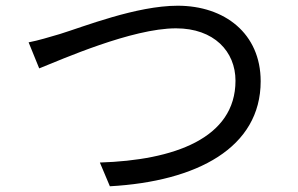

<svg xmlns="http://www.w3.org/2000/svg" viewBox="-20 -669 1040 671"><path d="M80 -521 117 -430C195 -461 441 -570 595 -570C728 -570 803 -489 803 -387C803 -185 587 -109 329 -101L364 -18C669 -35 891 -153 891 -385C891 -552 765 -649 601 -649C457 -649 273 -576 189 -550C151 -539 116 -528 80 -521Z"/></svg>

Font: Noto Sans T Chinese Regular
Style: Regular
Weight: 400
Designer: Ryoko NISHIZUKA (kana & ideographs); Paul D. Hunt (Latin, Greek & Cyrillic); Wenlong ZHANG (bopomofo); Sandoll Communica
Foundry: Adobe Systems Incorporated
Version: Version 1.000;PS 1;hotconv 1.0.78;makeotf.lib2.5.61930